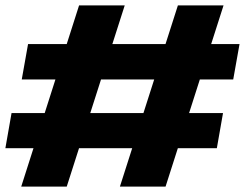

<svg xmlns="http://www.w3.org/2000/svg" viewBox="-32 -695 912 715"><path d="M414.5 0H584.5L800.5 -675H630.5ZM-12 -143H775.5L798.5 -274H11ZM47 0H216.5L432.5 -675H262.5ZM49 -399H836.5L860 -531H72.5Z"/></svg>

Font: Anybody Black
Style: Italic
Weight: 900
Italic angle: -10°
Designer: Tyler Finck
Foundry: Etcetera Type Company
Version: Version 1.113;gftools[0.9.25]